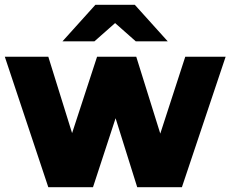

<svg xmlns="http://www.w3.org/2000/svg" viewBox="-21 -779 959 799"><path d="M-1 -543H180L279 -225L383 -543H546L646 -223L750 -543H918L736 0H550L460 -287L366 0H180ZM376 -759H540L677 -607H544L458 -683L372 -607H239Z"/></svg>

Font: Chess Sans ExtraBold
Style: Regular
Weight: 800
Designer: Wolf Bōese
Foundry: Wolf Bōese
Version: Version 7.223